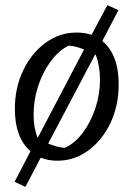

<svg xmlns="http://www.w3.org/2000/svg" viewBox="-20 -618 521 749"><path d="M203 9Q168 9 139 -3L79 111L37 91L99 -28Q38 -81 38 -193Q38 -276 70.5 -343.5Q103 -411 157.5 -451Q212 -491 279 -491Q311 -491 337 -482L399 -598L442 -578L379 -458Q443 -405 443 -289Q443 -206 411 -138.5Q379 -71 324.5 -31Q270 9 203 9ZM111 -170Q111 -119 127 -80L308 -425Q293 -431 278.5 -435Q264 -439 248 -440Q209 -421 178 -379Q147 -337 129 -282.5Q111 -228 111 -170ZM232 -41Q271 -58 302.5 -99.5Q334 -141 352 -195.5Q370 -250 370 -308Q370 -359 354 -404Q354 -404 351 -405L168 -58Q183 -52 198 -47.5Q213 -43 232 -41Z"/></svg>

Font: Piazzolla
Style: Italic
Weight: 400
Italic angle: -11.3°
Designer: Juan Pablo del Peral
Foundry: Huerta Tipografica
Version: Version 1.330